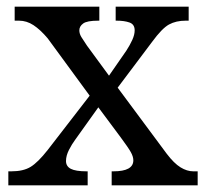

<svg xmlns="http://www.w3.org/2000/svg" viewBox="-20 -556 618 576"><path d="M5 0V-42H14Q50 -42 72 -55.5Q94 -69 123 -106L249 -269L123 -441Q101 -467 80.5 -480.5Q60 -494 37 -494H24V-536H278V-494H275Q241 -494 229.5 -485.5Q218 -477 218 -465Q218 -455 224 -445Q230 -435 241 -419L307 -329L359 -404Q370 -421 377 -436.5Q384 -452 384 -465Q384 -483 368.5 -488.5Q353 -494 330 -494H327V-536H546V-494H537Q508 -494 487 -482.5Q466 -471 436 -430L333 -293L480 -95Q502 -66 521.5 -54Q541 -42 560 -42H573V0H315V-42H320Q380 -42 380 -75Q380 -86 372.5 -99.5Q365 -113 342 -144L275 -234L205 -136Q196 -124 187 -106.5Q178 -89 178 -73Q178 -57 192.5 -49.5Q207 -42 240 -42H243V0Z"/></svg>

Font: Noto Serif Old Uyghur
Style: Regular
Weight: 400
Designer: Lewis McGuffie
Foundry: Google LLC
Version: Version 1.003; ttfautohint (v1.8.4.7-5d5b)